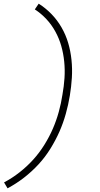

<svg xmlns="http://www.w3.org/2000/svg" viewBox="-20 -861 540 1042"><path d="M21 161 2 129Q47 105 87 73.5Q127 42 160.5 5Q194 -32 221 -75.5Q248 -119 267 -163Q286 -207 299 -254Q312 -301 319 -348Q327 -392 330 -437Q333 -482 328.5 -526.5Q324 -571 312.5 -611.5Q301 -652 280.5 -689.5Q260 -727 231.5 -757.5Q203 -788 169 -810L190 -841Q228 -817 259.5 -784.5Q291 -752 314 -712Q337 -672 350 -628Q363 -584 368 -536Q373 -488 370 -439Q367 -390 359 -342Q351 -293 337 -243Q323 -193 302.5 -146.5Q282 -100 253.5 -54Q225 -8 189 31Q153 70 110.5 103Q68 136 21 161Z"/></svg>

Font: iosevka_custom_sans_ss08 XLt
Style: Italic
Weight: 200
Italic angle: -10°
Designer: Belleve Invis
Foundry: Belleve Invis
Version: Version 10.3.0; ttfautohint (v1.8.3)